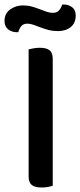

<svg xmlns="http://www.w3.org/2000/svg" viewBox="-44 -826 356 852"><path d="M190 -2Q183 1 169.5 3.5Q156 6 141 6Q110 6 96.5 -5.5Q83 -17 83 -44V-607Q91 -609 104.5 -611.5Q118 -614 133 -614Q162 -614 176 -603Q190 -592 190 -564ZM58 -802Q79 -802 97 -797Q115 -792 131.5 -785.5Q148 -779 162.5 -774Q177 -769 190 -769Q209 -769 218.5 -780.5Q228 -792 232 -806H238Q260 -806 276 -794Q292 -782 292 -757Q292 -724 270 -706Q248 -688 213 -688Q191 -688 171.5 -693Q152 -698 135.5 -704.5Q119 -711 104.5 -716Q90 -721 78 -721Q59 -721 50 -709.5Q41 -698 37 -683H31Q9 -683 -7.5 -695.5Q-24 -708 -24 -733Q-24 -766 1 -784Q26 -802 58 -802Z"/></svg>

Font: Baloo Da 2 Medium
Style: Regular
Weight: 500
Designer: Noopur Datye, Sulekha Rajkumar and Ek Type
Foundry: Ek Type
Version: Version 1.640;hotconv 1.0.111;makeotfexe 2.5.65597; ttfautoh